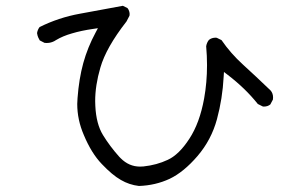

<svg xmlns="http://www.w3.org/2000/svg" viewBox="-20 -592 1040 653"><path d="M131.3 -446.3Q135.3 -445.8 138.7 -445.8Q142.1 -445.8 146.5 -446.3Q150.9 -446.8 157.5 -449Q164.1 -451.2 170.4 -455.6Q193.8 -469.7 225.1 -478.5Q255.9 -487.8 296.9 -493.7L313 -496.1L305.2 -481.4Q278.3 -431.6 263.2 -377.4Q248.5 -323.7 243.7 -258.3Q242.7 -248 242.7 -238.3Q242.7 -184.6 265.1 -132.8Q291 -70.8 326.2 -34.2Q361.8 3.4 391.1 20Q419.4 36.6 452.6 40.5Q508.8 38.6 557.1 16.1Q605 -6.8 651.9 -61.5Q698.7 -116.2 717.8 -186.3Q736.8 -256.3 740.7 -331.5L741.7 -347.2L753.9 -337.9Q814 -292 856.9 -238.3L873.5 -230Q875.5 -229.5 877 -229.5Q890.6 -229.5 899.4 -236.8L908.2 -253.4Q908.7 -257.3 908.7 -260.7Q908.7 -274.4 900.4 -284.2Q849.6 -333 806.9 -371.8Q764.2 -410.6 733.4 -455.6L717.3 -463.4Q715.3 -463.9 713.9 -463.9Q699.7 -463.9 690.4 -456.1Q683.1 -446.8 681.2 -434.6Q684.1 -401.9 684.1 -370.6Q684.1 -311.5 674.3 -257.3Q659.2 -173.8 624 -120.1Q588.9 -65.9 550.3 -48.3Q513.2 -30.8 467.8 -25.9Q461.9 -25.4 456.1 -25.4Q418.9 -25.4 390.6 -53.7L385.3 -59.1Q353.5 -94.7 330.3 -132.6Q307.1 -170.4 304.2 -231.9Q303.7 -239.7 303.7 -248Q303.7 -301.8 321.3 -361.8Q340.8 -430.2 410.2 -519L420.4 -538.6Q420.9 -540.5 420.9 -544.4Q420.9 -548.3 419.2 -554Q417.5 -559.6 413.6 -564.5L397.9 -572.3L252 -545.4Q179.2 -532.2 114.7 -500Q107.9 -491.2 106 -479.5Q107.4 -470.2 110.1 -464.4Q112.8 -458.5 115.2 -454.6Z"/></svg>

Font: NaikaiFont
Style: Light
Weight: 300
Version: Version 1.89